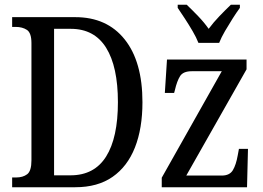

<svg xmlns="http://www.w3.org/2000/svg" viewBox="-20 -786 1105 806"><path d="M31 0V-41H48Q76 -41 94 -54.5Q112 -68 112 -113V-605Q112 -648 93 -660.5Q74 -673 46 -673H31V-714H296Q429 -714 503.5 -620.5Q578 -527 578 -357Q578 -247 546.5 -167Q515 -87 452.5 -43.5Q390 0 296 0ZM276 -50Q376 -50 425.5 -129Q475 -208 475 -357Q475 -506 425.5 -585.5Q376 -665 277 -665H207V-50ZM659 0V-40L911 -487H785Q749 -487 736 -466.5Q723 -446 714 -407L711 -396H672L681 -536H1015V-495L762 -49H911Q944 -49 957.5 -71.5Q971 -94 978 -134L983 -161H1021L1017 0ZM813 -606Q804 -629 788.5 -655.5Q773 -682 756 -708Q739 -734 726 -753V-766H764Q787 -744 812 -718Q837 -692 856 -665Q876 -692 901 -718Q926 -744 949 -766H987V-753Q973 -734 956.5 -708Q940 -682 924.5 -655.5Q909 -629 900 -606Z"/></svg>

Font: Noto Serif Condensed
Style: Regular
Weight: 400
Width: 3
Designer: Monotype Design Team
Foundry: Monotype Imaging Inc.
Version: Version 2.013; ttfautohint (v1.8.4.7-5d5b)